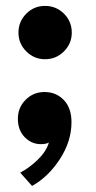

<svg xmlns="http://www.w3.org/2000/svg" viewBox="-20 -480 326 650"><path d="M132.5 -279.5Q95.5 -279.5 69 -306Q42.5 -332.5 42.5 -369.5Q42.5 -407 68.8 -433.5Q95 -460 132.5 -460Q170 -460 196.5 -433.8Q223 -407.5 223 -369.5Q223 -332.5 196.5 -306Q170 -279.5 132.5 -279.5ZM130.5 -168.5Q170 -168.5 196 -141.5Q222 -114.5 222 -66Q222 -2 182.8 58.5Q143.5 119 88.5 149.5L48.5 104.5Q79 88.5 107.8 60.8Q136.5 33 145.5 2.5Q136 8 118 8Q86.5 8 63.5 -15.8Q40.5 -39.5 40.5 -78Q40.5 -116 66.8 -142.2Q93 -168.5 130.5 -168.5Z"/></svg>

Font: League Spartan
Style: Bold
Weight: 700
Foundry: The League of Moveable Type
Version: Version 2.002